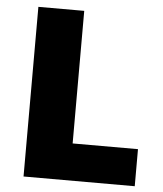

<svg xmlns="http://www.w3.org/2000/svg" viewBox="-52 -760 685 805"><g transform="rotate(5 291.0 -357.0)"><path d="M77 0H545V-156H270V-714H77Z"/></g></svg>

Font: Noto Sans Kannada Black
Style: Regular
Weight: 900
Designer: Jelle Bosma - Monotype Design Team
Foundry: Monotype Imaging Inc.
Version: Version 2.005